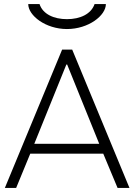

<svg xmlns="http://www.w3.org/2000/svg" viewBox="-20 -932 692 952"><path d="M312 -788C419 -788 505 -855 505 -912H449C432 -862 377 -837 312 -837C247 -837 192 -862 176 -912H120C120 -855 206 -788 312 -788ZM492 -170 563 0H622L338 -686H288L4 0H60L130 -170H492ZM150 -219 309 -612H313L472 -219H150Z"/></svg>

Font: ChivoLight
Style: Regular
Weight: 300
Designer: Hector Gatti
Foundry: Omnibus-Type
Version: Version 1.004;PS 001.004;hotconv 1.0.88;makeotf.lib2.5.64775